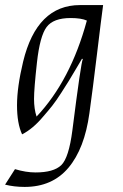

<svg xmlns="http://www.w3.org/2000/svg" viewBox="-46 -521 483 756"><path d="M232 -450Q164 -450 137.5 -414.5Q111 -379 99.5 -275Q88 -171 88 -131.5Q88 -92 98 -62Q232 -204 296 -440Q274 -450 232 -450ZM269 -501H360Q353 -450 336 -309Q319 -168 306 -75Q287 64 223.5 139.5Q160 215 51 215Q10 215 -26 206L13 145Q56 158 94 158Q165 158 195 129.5Q225 101 239 -8Q273 -276 280 -288L277 -290Q274 -285 254 -251Q234 -217 225 -202.5Q216 -188 195.5 -156Q175 -124 160 -105Q145 -86 124 -62Q84 -14 41 8Q21 -35 21 -106.5Q21 -178 45 -278Q99 -501 269 -501Z"/></svg>

Font: Felipa
Style: Regular
Weight: 400
Designer: Javier Alcaraz
Foundry: Fontstage
Version: Version 1.001